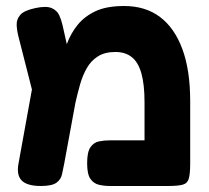

<svg xmlns="http://www.w3.org/2000/svg" viewBox="-20 -610 697 639"><path d="M613 -273V-67Q613 -32 608.5 -16Q604 0 588.5 4.5Q573 9 538 9H346Q327 9 309.5 5Q292 1 281 -14.5Q270 -30 270 -67Q270 -104 281 -120Q292 -136 309.5 -139.5Q327 -143 347 -143H461V-270Q461 -329 450.5 -366Q440 -403 418.5 -420Q397 -437 364 -437Q329 -437 306 -422.5Q283 -408 269 -383.5Q255 -359 246.5 -329Q238 -299 231 -268L194 -67Q190 -48 186.5 -30.5Q183 -13 168 -2Q153 9 116 9Q70 9 52 -9.5Q34 -28 42 -68L96 -366L149 -307Q165 -346 177 -386.5Q189 -427 202.5 -463.5Q216 -500 239 -528Q262 -556 298.5 -573Q335 -590 393 -590Q464 -590 512.5 -553.5Q561 -517 587 -446.5Q613 -376 613 -273ZM112 -211 41 -490Q36 -510 35.5 -528Q35 -546 47.5 -560.5Q60 -575 97 -583Q134 -591 152 -583Q170 -575 177 -559.5Q184 -544 188 -527L232 -330Z"/></svg>

Font: Fredoka Light SemiBold
Style: Regular
Weight: 600
Version: Version 2.001